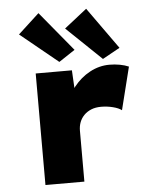

<svg xmlns="http://www.w3.org/2000/svg" viewBox="-56 -866 735 914"><g transform="rotate(-5 311.5 -409.5)"><path d="M124 0V-533H297L307 -348L260 -364Q274 -414 306.5 -455Q339 -496 383.5 -520Q428 -544 477 -544Q503 -544 527 -539.5Q551 -535 569 -527L518 -323Q504 -334 476.5 -341Q449 -348 420 -348Q393 -348 372.5 -339.5Q352 -331 338 -316.5Q324 -302 317 -283.5Q310 -265 310 -243V0ZM449 -574 282 -734 390 -819 532 -620ZM241 -578 61 -725 162 -818 318 -629Z"/></g></svg>

Font: Lexend Exa ExtraBold
Style: Regular
Weight: 800
Designer: Bonnie Shaver-Troup, Thomas Jockin
Foundry: Lexend
Version: Version 1.007